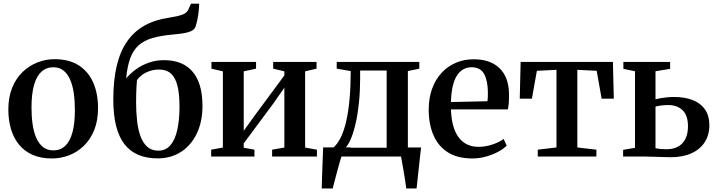

<svg xmlns="http://www.w3.org/2000/svg" viewBox="-20 -882 4040 1082"><path d="M27 -264Q27 -334.5 48.5 -387.5Q70 -440.5 107.2 -476.2Q144.5 -512 191 -530.2Q237.5 -548.5 287.5 -548.5Q370.5 -548.5 424.8 -513Q479 -477.5 505.8 -415.5Q532.5 -353.5 532.5 -273Q532.5 -202.5 511 -149.2Q489.5 -96 452.5 -60.2Q415.5 -24.5 369 -6.8Q322.5 11 272.5 11Q210.5 11 164.5 -9Q118.5 -29 88 -66Q57.5 -103 42.2 -153.5Q27 -204 27 -264ZM281 -34.5Q320 -34.5 347 -59.5Q374 -84.5 388 -135Q402 -185.5 402 -262Q402 -313 395.8 -356.8Q389.5 -400.5 375.2 -433.2Q361 -466 337.8 -484.5Q314.5 -503 281 -503Q241 -503 213.5 -478Q186 -453 171.8 -402.8Q157.5 -352.5 157.5 -275Q157.5 -224 164 -180Q170.5 -136 185.2 -103.2Q200 -70.5 223.5 -52.5Q247 -34.5 281 -34.5Z M868 10.5Q807 10.5 760.2 -9Q713.5 -28.5 682 -68.8Q650.5 -109 634.5 -171.8Q618.5 -234.5 618.5 -321.5Q618.5 -430 637.8 -511Q657 -592 696 -648.2Q735 -704.5 794.2 -737.8Q853.5 -771 933.5 -782.5Q980.5 -789.5 1007.2 -799.2Q1034 -809 1042.5 -830.5L1056.5 -861.5H1102.5Q1102 -838.5 1099.2 -815Q1096.5 -791.5 1091.8 -769.5Q1087 -747.5 1081 -729Q1073.5 -714 1056.2 -706.2Q1039 -698.5 1013.5 -694.5Q988 -690.5 955 -687.5Q887 -681.5 839.5 -667.8Q792 -654 761.8 -627.2Q731.5 -600.5 714.5 -555.2Q697.5 -510 691 -440.5Q715 -468.5 747 -491.8Q779 -515 818.8 -529Q858.5 -543 904.5 -543Q955 -543 994.8 -527.8Q1034.5 -512.5 1062.8 -481Q1091 -449.5 1106 -400.8Q1121 -352 1121 -285Q1121 -197 1089.5 -130.5Q1058 -64 1001.2 -26.8Q944.5 10.5 868 10.5ZM872 -33Q914 -33 940.2 -63.5Q966.5 -94 979 -149.5Q991.5 -205 991.5 -280Q991.5 -340.5 983.8 -381Q976 -421.5 961.2 -445.5Q946.5 -469.5 925.2 -479.8Q904 -490 876.5 -490Q847 -490 822.2 -481.2Q797.5 -472.5 779.8 -459Q762 -445.5 752 -431Q750 -411.5 749 -391.5Q748 -371.5 747.5 -350.2Q747 -329 747 -305.5Q747 -250.5 752.5 -201.2Q758 -152 771.8 -114.2Q785.5 -76.5 810 -54.8Q834.5 -33 872 -33Z M1170 0V-38.5L1236 -50.5V-480L1171.5 -495V-533H1423V-495L1353.5 -480V-145L1411.5 -225.5L1582.5 -457V-480L1519.5 -495V-533H1764V-495L1699.5 -480V-50.5L1766 -38.5V0H1513.5V-38.5L1582.5 -50.5V-388L1522 -301L1353.5 -74V-49.5L1414 -38.5V0Z M1840.5 0V-46.5L1857 -48.5Q1882 -70 1900.8 -108.5Q1919.5 -147 1931.8 -201.8Q1944 -256.5 1950.2 -326.8Q1956.5 -397 1956.5 -481.5L1877.5 -495V-533H2343V-495L2278.5 -481.5V0ZM1927.5 -49.5H2159V-484.5H2009.5V-440.5Q2009.5 -370 2003.2 -307.5Q1997 -245 1985.8 -193.8Q1974.5 -142.5 1959.8 -105.5Q1945 -68.5 1927.5 -49.5ZM1793 180Q1794 146 1795.2 107.5Q1796.5 69 1798 28.5Q1799.5 -12 1801 -51.5H1958L1905.5 -4Q1900.5 10.5 1893.5 35.2Q1886.5 60 1879 88Q1871.5 116 1865 140.8Q1858.5 165.5 1855 180ZM2269.5 180Q2267 160 2263.2 135Q2259.5 110 2255 84.5Q2250.5 59 2246.5 36.5Q2242.5 14 2240 -1L2205 -51H2353Q2350.5 -32 2348 -8.5Q2345.5 15 2342.8 40.5Q2340 66 2337.2 91.2Q2334.5 116.5 2332 139.5Q2329.5 162.5 2327.5 180Z M2642 11Q2559 11 2504.5 -23.2Q2450 -57.5 2423 -119.5Q2396 -181.5 2396 -263.5Q2396 -330 2415.2 -382.5Q2434.5 -435 2469 -472Q2503.5 -509 2549.5 -528.5Q2595.5 -548 2649 -548Q2742.5 -548 2794.5 -498.2Q2846.5 -448.5 2848.5 -355Q2849 -323.5 2847.2 -302Q2845.5 -280.5 2842 -265.5H2521.5Q2522.5 -218 2532.5 -179.2Q2542.5 -140.5 2561.5 -112.5Q2580.5 -84.5 2609.5 -69.5Q2638.5 -54.5 2677 -54.5Q2716 -54.5 2756 -68Q2796 -81.5 2818 -99L2835.5 -61.5Q2819 -44 2788.8 -27.5Q2758.5 -11 2720.2 0Q2682 11 2642 11ZM2521.5 -307 2727 -311.5Q2728.5 -322.5 2729 -334.8Q2729.5 -347 2729.5 -358.5Q2729.5 -425 2708.8 -464Q2688 -503 2637.5 -503Q2611.5 -503 2590.8 -491.2Q2570 -479.5 2554.8 -455.8Q2539.5 -432 2531 -395Q2522.5 -358 2521.5 -307Z M3010.5 0V-38.5L3116 -51V-488.5L3005.5 -483L2977.5 -326H2909L2914 -533H3434L3439 -326H3370.5L3342.5 -483L3233.5 -488.5V-51L3341 -38.5V0Z M3491.5 0V-37.5L3558.5 -49V-480.5L3493 -494V-533H3756.5V-494L3674 -480.5V-322.5Q3686.5 -326 3703 -328.8Q3719.5 -331.5 3738.8 -333.5Q3758 -335.5 3779 -335.5Q3839.5 -335.5 3884 -318Q3928.5 -300.5 3953 -265.2Q3977.5 -230 3977.5 -176.5Q3977.5 -121 3951.2 -80.5Q3925 -40 3876.2 -18Q3827.5 4 3759.5 4Q3747.5 4 3727 3.2Q3706.5 2.5 3683.2 2Q3660 1.5 3639 0.8Q3618 0 3604.5 0ZM3735 -41Q3794 -41 3825.5 -74.8Q3857 -108.5 3857 -170.5Q3857 -232 3826.5 -261Q3796 -290 3745 -290Q3726 -290 3706.8 -287.5Q3687.5 -285 3674 -281.5V-46.5Q3685.5 -44 3701.5 -42.5Q3717.5 -41 3735 -41Z"/></svg>

Font: Merriweather 72pt SemiBold
Style: Regular
Weight: 600
Version: Version 2.100